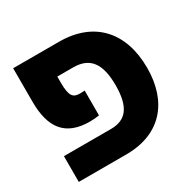

<svg xmlns="http://www.w3.org/2000/svg" viewBox="-138 -745 887 885"><g transform="rotate(-30 306.0 -302.5)"><path d="M38 -427C38 -287 93 -215 222 -215C242 -215 259 -217 272 -219V-351C264 -351 257 -350 247 -350C211 -350 195 -364 195 -438V-470H280C368 -470 408 -417 408 -301C408 -186 369 -137 289 -137H38V0H291C475 0 574 -118 574 -298C574 -487 469 -605 282 -605H38Z"/></g></svg>

Font: Noto Sans Hebrew SemiCondensed Extra
Style: Regular
Weight: 800
Width: 4
Designer: Monotype Design Team
Foundry: Monotype Imaging Inc.
Version: Version 1.902